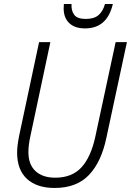

<svg xmlns="http://www.w3.org/2000/svg" viewBox="-20 -923 650 953"><path d="M251 10Q163 10 114 -35Q65 -80 65 -165Q65 -200 75 -249L174 -714H230L131 -248Q121 -203 121 -168Q121 -106 156.5 -73.5Q192 -41 254 -41Q337 -41 384 -92Q431 -143 453 -244L554 -714H610L508 -239Q483 -119 421.5 -54.5Q360 10 251 10ZM402 -782Q351 -782 323.5 -808.5Q296 -835 296 -881Q296 -894 297 -903H335Q333 -871 348 -850Q363 -829 406 -829Q447 -829 469 -848Q491 -867 501 -903H540Q512 -782 402 -782Z"/></svg>

Font: Noto Sans SemiCondensed Light
Style: Italic
Weight: 300
Width: 4
Italic angle: -12°
Designer: Monotype Design Team
Foundry: Monotype Imaging Inc.
Version: Version 2.013; ttfautohint (v1.8.4.7-5d5b)